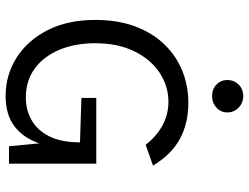

<svg xmlns="http://www.w3.org/2000/svg" viewBox="-121 -753 886 684"><g transform="rotate(90 322.0 -411.0)"><path d="M322 12Q247 12 185.5 -27Q124 -66 87.5 -137.5Q51 -209 51 -307Q51 -388.5 74.5 -450.5Q98 -512.5 139 -554.5Q180 -596.5 233.2 -617.8Q286.5 -639 346 -639Q419.5 -639 475 -608.8Q530.5 -578.5 570 -513L496 -487Q462.5 -528.5 424.2 -548.2Q386 -568 343 -568Q286.5 -568 239 -536.5Q191.5 -505 162.8 -446.5Q134 -388 134 -307Q134 -235 157.5 -179.2Q181 -123.5 224.2 -91.8Q267.5 -60 327 -60Q372.5 -60 408.8 -81Q445 -102 466 -144.2Q487 -186.5 487 -251H511Q511 -171 492 -112Q473 -53 431.2 -20.5Q389.5 12 322 12ZM501 0 487 -148V-253L329 -258V-311H563V0ZM322 -723.5Q297.5 -723.5 281.2 -739.2Q265 -755 265 -778Q265 -801.5 281.2 -818Q297.5 -834.5 322 -834.5Q346.5 -834.5 363.5 -818Q380.5 -801.5 380.5 -778Q380.5 -755 363.5 -739.2Q346.5 -723.5 322 -723.5Z"/></g></svg>

Font: Karla
Style: Regular
Weight: 400
Designer: Jonathan Pinhorn
Version: Version 2.004;gftools[0.9.33]